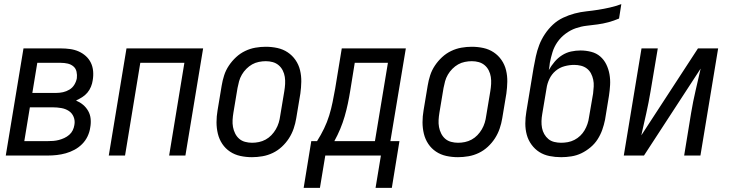

<svg xmlns="http://www.w3.org/2000/svg" viewBox="-20 -755 3540 932"><path d="M8 0 94 -520H276Q298 -520 320 -517Q342 -514 361.5 -505.5Q381 -497 396.5 -483Q412 -469 421 -450.5Q430 -432 432 -410Q434 -388 430 -365Q428 -350 421.5 -334Q415 -318 404 -305Q393 -292 378.5 -283Q364 -274 349 -267Q368 -259 383 -246.5Q398 -234 408 -216.5Q418 -199 420 -178Q422 -157 418 -136Q415 -114 405 -93Q395 -72 378.5 -55.5Q362 -39 341.5 -28Q321 -17 299.5 -11Q278 -5 256 -2.5Q234 0 212 0ZM137 -304H254Q270 -304 286 -307.5Q302 -311 317 -320Q332 -329 341 -344Q350 -359 353 -375Q355 -391 351.5 -407Q348 -423 336 -433Q324 -443 308 -446.5Q292 -450 276 -450H161ZM98 -70H212Q225 -70 238.5 -71Q252 -72 265.5 -75.5Q279 -79 292 -85Q305 -91 316 -100.5Q327 -110 333 -122.5Q339 -135 341 -148Q345 -169 337.5 -187.5Q330 -206 314 -216.5Q298 -227 277.5 -230.5Q257 -234 237 -234H125Z M508 0 594 -520H966L880 0H801L875 -450H661L587 0Z M1203 8Q1174 8 1146.5 2Q1119 -4 1096.5 -19Q1074 -34 1059 -56.5Q1044 -79 1037.5 -106Q1031 -133 1031 -161.5Q1031 -190 1036 -219L1056 -339Q1060 -364 1068 -389Q1076 -414 1091 -436.5Q1106 -459 1126 -477.5Q1146 -496 1170 -507.5Q1194 -519 1219.5 -523.5Q1245 -528 1270 -528Q1299 -528 1326.5 -522Q1354 -516 1376.5 -501Q1399 -486 1414.5 -463.5Q1430 -441 1436.5 -414Q1443 -387 1442.5 -358.5Q1442 -330 1438 -301L1418 -181Q1414 -156 1405.5 -131Q1397 -106 1382.5 -83.5Q1368 -61 1348 -42.5Q1328 -24 1304 -12.5Q1280 -1 1254 3.5Q1228 8 1203 8ZM1204 -62Q1220 -62 1237 -65.5Q1254 -69 1269.5 -77.5Q1285 -86 1297.5 -99Q1310 -112 1319 -127.5Q1328 -143 1333 -159.5Q1338 -176 1340 -192L1360 -312Q1363 -330 1364 -347.5Q1365 -365 1362.5 -381.5Q1360 -398 1352.5 -413Q1345 -428 1332.5 -438.5Q1320 -449 1304 -453.5Q1288 -458 1270 -458Q1254 -458 1236.5 -454.5Q1219 -451 1204 -442.5Q1189 -434 1176 -421Q1163 -408 1154 -392.5Q1145 -377 1140.5 -360.5Q1136 -344 1133 -328L1113 -208Q1110 -190 1109 -172.5Q1108 -155 1111 -138.5Q1114 -122 1121.5 -107Q1129 -92 1141 -81.5Q1153 -71 1169.5 -66.5Q1186 -62 1204 -62Z M1454 157 1491 -70H1519Q1538 -100 1553 -131Q1568 -162 1578 -194.5Q1588 -227 1594.5 -259.5Q1601 -292 1607 -325L1639 -520H1950L1875 -70H1919L1882 157H1803L1829 0H1559L1533 157ZM1603 -70H1800L1863 -450H1702L1680 -314Q1675 -283 1668.5 -252Q1662 -221 1653 -190Q1644 -159 1631.5 -129Q1619 -99 1603 -70Z M2203 8Q2174 8 2146.5 2Q2119 -4 2096.5 -19Q2074 -34 2059 -56.5Q2044 -79 2037.5 -106Q2031 -133 2031 -161.5Q2031 -190 2036 -219L2056 -339Q2060 -364 2068 -389Q2076 -414 2091 -436.5Q2106 -459 2126 -477.5Q2146 -496 2170 -507.5Q2194 -519 2219.5 -523.5Q2245 -528 2270 -528Q2299 -528 2326.5 -522Q2354 -516 2376.5 -501Q2399 -486 2414.5 -463.5Q2430 -441 2436.5 -414Q2443 -387 2442.5 -358.5Q2442 -330 2438 -301L2418 -181Q2414 -156 2405.5 -131Q2397 -106 2382.5 -83.5Q2368 -61 2348 -42.5Q2328 -24 2304 -12.5Q2280 -1 2254 3.5Q2228 8 2203 8ZM2204 -62Q2220 -62 2237 -65.5Q2254 -69 2269.5 -77.5Q2285 -86 2297.5 -99Q2310 -112 2319 -127.5Q2328 -143 2333 -159.5Q2338 -176 2340 -192L2360 -312Q2363 -330 2364 -347.5Q2365 -365 2362.5 -381.5Q2360 -398 2352.5 -413Q2345 -428 2332.5 -438.5Q2320 -449 2304 -453.5Q2288 -458 2270 -458Q2254 -458 2236.5 -454.5Q2219 -451 2204 -442.5Q2189 -434 2176 -421Q2163 -408 2154 -392.5Q2145 -377 2140.5 -360.5Q2136 -344 2133 -328L2113 -208Q2110 -190 2109 -172.5Q2108 -155 2111 -138.5Q2114 -122 2121.5 -107Q2129 -92 2141 -81.5Q2153 -71 2169.5 -66.5Q2186 -62 2204 -62Z M2704 8Q2675 8 2647.5 2.5Q2620 -3 2598 -17Q2576 -31 2560 -53Q2544 -75 2537 -101Q2530 -127 2530 -155.5Q2530 -184 2535 -213L2570 -425Q2575 -453 2581 -481Q2587 -509 2597.5 -536.5Q2608 -564 2625 -589.5Q2642 -615 2664 -635.5Q2686 -656 2713.5 -669Q2741 -682 2769.5 -689.5Q2798 -697 2826.5 -700Q2855 -703 2883.5 -707.5Q2912 -712 2940.5 -718.5Q2969 -725 2996 -735L2985 -665Q2959 -654 2933 -647Q2907 -640 2880.5 -636.5Q2854 -633 2827.5 -630Q2801 -627 2775 -618Q2749 -609 2725.5 -591.5Q2702 -574 2686 -551Q2670 -528 2662 -502Q2654 -476 2649 -450Q2648 -441 2647 -432.5Q2646 -424 2644 -415Q2656 -436 2672 -455Q2688 -474 2708.5 -487Q2729 -500 2752 -505Q2775 -510 2798 -510Q2824 -510 2849.5 -503.5Q2875 -497 2893.5 -481Q2912 -465 2923 -442.5Q2934 -420 2938.5 -394.5Q2943 -369 2941.5 -342.5Q2940 -316 2936 -290L2917 -174Q2912 -149 2903.5 -125Q2895 -101 2881 -79Q2867 -57 2846 -39.5Q2825 -22 2802 -11Q2779 0 2753.5 4Q2728 8 2704 8ZM2704 -62Q2720 -62 2736.5 -65Q2753 -68 2768.5 -76Q2784 -84 2796.5 -96Q2809 -108 2817.5 -122.5Q2826 -137 2831.5 -153Q2837 -169 2839 -185L2859 -301Q2861 -318 2862 -335Q2863 -352 2859.5 -368.5Q2856 -385 2848.5 -399Q2841 -413 2828.5 -422.5Q2816 -432 2800 -436Q2784 -440 2767 -440Q2744 -440 2720 -433.5Q2696 -427 2677 -411Q2658 -395 2647 -372Q2636 -349 2633 -326L2612 -201Q2609 -184 2608.5 -167Q2608 -150 2611 -134Q2614 -118 2622 -104Q2630 -90 2642 -80Q2654 -70 2670.5 -66Q2687 -62 2704 -62Z M3008 0 3094 -520H3173L3138 -312Q3129 -258 3117 -204.5Q3105 -151 3093 -98L3368 -520H3466L3380 0H3301L3335 -208Q3344 -262 3356.5 -315.5Q3369 -369 3381 -422L3106 0Z"/></svg>

Font: Iosevka Term Curly Oblique
Style: Regular
Weight: 400
Italic angle: -9°
Designer: Belleve Invis
Foundry: Belleve Invis
Version: Version 32.3.0